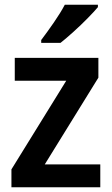

<svg xmlns="http://www.w3.org/2000/svg" viewBox="-20 -786 469 806"><path d="M401 0H28V-75L258 -447H42V-543H393V-460L168 -96H401ZM391 -756Q375 -737 347.5 -709Q320 -681 289 -653Q258 -625 234 -606H153V-618Q178 -651 206 -691.5Q234 -732 252 -766H391Z"/></svg>

Font: Noto Sans Devanagari SemiCondensed SemiBold
Style: Regular
Weight: 600
Width: 4
Designer: Jelle Bosma - Monotype Design Team
Foundry: Monotype Imaging Inc.
Version: Version 2.004; ttfautohint (v1.8.4.7-5d5b)